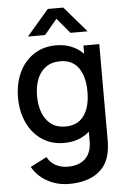

<svg xmlns="http://www.w3.org/2000/svg" viewBox="-65 -816 738 1117"><g transform="rotate(-5 304.0 -257.5)"><path d="M377 -620 302.5 -708.5 228.5 -620H128.5L257.5 -770H348L477 -620ZM445.5 -540H538V14.5Q538 62 531 94.5Q514.5 174.5 452 214.8Q389.5 255 292.5 255Q225.5 255 168.2 224.2Q111 193.5 78.5 137L175 88Q192 121 223.8 137.8Q255.5 154.5 293.5 154.5Q361 154.5 397.5 118.5Q434 82.5 433 13.5V-37.5Q373.5 15 284.5 15Q211 15 155.5 -22.2Q100 -59.5 70 -124.5Q40 -189.5 40 -270.5Q40 -352 70.2 -416.8Q100.5 -481.5 156.2 -518.2Q212 -555 286.5 -555Q336 -555 376 -538.5Q416 -522 445.5 -491.5ZM445.5 -270.5Q445.5 -358 409.8 -409.2Q374 -460.5 302.5 -460.5Q252 -460.5 218 -435.8Q184 -411 167.5 -368Q151 -325 151 -270.5Q151 -215.5 167.5 -172.5Q184 -129.5 217.2 -104.5Q250.5 -79.5 299 -79.5Q373 -79.5 409.2 -130.8Q445.5 -182 445.5 -270.5Z"/></g></svg>

Font: Hauora SemiBold
Style: Regular
Weight: 600
Designer: Wayne Shih
Foundry: WCYS
Version: Version 1.001